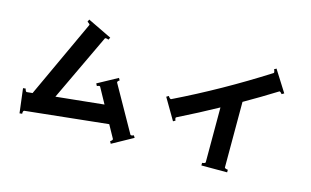

<svg xmlns="http://www.w3.org/2000/svg" viewBox="-96 -1029 2191 1354"><g transform="rotate(15 999.5 -352.5)"><path d="M935 -29 783 55 774 38Q780 35 785.5 29Q791 23 789 18L737 -76L133 -12Q128 -11 126 -3.5Q124 4 125 12L106 14L84 -164L103 -166Q104 -159 108 -151Q112 -143 117 -144L158 -148L420 -714L421 -717Q421 -722 402 -735L410 -752L586 -667L577 -650Q567 -655 558 -655Q551 -655 550 -651L320 -165L669 -201L607 -314Q606 -318 600 -318Q593 -318 583 -313L574 -330L719 -409L728 -393Q710 -381 715 -373L900 -44Q901 -40 908 -40Q915 -40 925 -45Z M1775 -760 1873 -605 1856 -595Q1852 -601 1845.5 -606.5Q1839 -612 1835 -609Q1723 -539 1604 -471V7Q1604 12 1612.5 15Q1621 18 1628 18V37H1440V18Q1447 18 1455.5 15Q1464 12 1464 7V-393Q1330 -319 1181 -245Q1177 -244 1177 -237Q1177 -231 1182 -221L1166 -212L1075 -367L1092 -377Q1095 -370 1102 -363.5Q1109 -357 1114 -360Q1441 -519 1763 -724Q1766 -726 1766 -730Q1766 -741 1759 -750Z"/></g></svg>

Font: Aoboshi One
Style: Regular
Weight: 400
Designer: IKIMOJI
Foundry: Natsumi Matsuba
Version: Version 1.000; ttfautohint (v1.8.3)